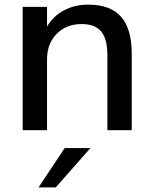

<svg xmlns="http://www.w3.org/2000/svg" viewBox="-20 -569 675 839"><path d="M79.1 0V-539.1H185.5V-453.1Q212.9 -499 259.8 -523.9Q306.6 -548.8 365.2 -548.8Q461.9 -548.8 508.8 -496.1Q555.7 -443.4 555.7 -334V0H449.2V-329.1Q449.2 -398.4 422.4 -431.2Q395.5 -463.9 336.9 -463.9Q269.5 -463.9 227.5 -420.9Q185.5 -377.9 185.5 -309.6V0ZM148.4 250 262.7 78.1H375L223.6 250Z"/></svg>

Font: Min Sans Medium
Style: Regular
Weight: 500
Designer: Jinseong-Kim, NotoSansCJK, Nunito
Foundry: Jinseong-Kim
Version: Version 1.400;Glyphs 3.1.2 (3151)